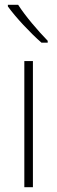

<svg xmlns="http://www.w3.org/2000/svg" viewBox="-20 -785 241 805"><path d="M56 -765H13V-758C46 -712 107 -647 154 -606H180V-614C139 -656 86 -718 56 -765ZM118 0V-529H82V0Z"/></svg>

Font: Noto Sans Bengali SemiCondensed ExtraLight
Style: Regular
Weight: 200
Width: 4
Designer: Joana Ranito - Universal Thirst; Jelle Bosma - Monotype Design Team
Foundry: Universal Thirst ehf.
Version: Version 3.000